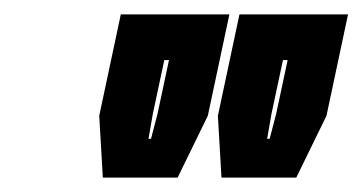

<svg xmlns="http://www.w3.org/2000/svg" viewBox="-20 -720 504 267"><path d="M123 -473 118 -559 148 -700H299L269 -559L227 -473ZM186.5 -527H190L199 -561.5L215 -636.5H208.5L192.5 -561.5ZM288 -473 283 -559 313 -700H464L434 -559L392 -473ZM351.5 -527H355L364 -561.5L380 -636.5H373.5L357.5 -561.5Z"/></svg>

Font: Tourney ExtraBold
Style: Italic
Weight: 800
Italic angle: -12°
Version: Version 1.015